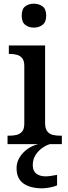

<svg xmlns="http://www.w3.org/2000/svg" viewBox="-20 -783 371 1043"><path d="M164 -633Q136 -633 117 -648Q98 -663 98 -698Q98 -734 117 -748.5Q136 -763 164 -763Q191 -763 211 -748.5Q231 -734 231 -698Q231 -663 211 -648Q191 -633 164 -633ZM21 0V-46H34Q53 -46 71 -50.5Q89 -55 100.5 -69Q112 -83 112 -112V-425Q112 -453 100.5 -467Q89 -481 71 -485.5Q53 -490 34 -490H28V-536H225V-115Q225 -85 236.5 -70Q248 -55 266 -50.5Q284 -46 304 -46H316V0ZM211 240Q144 240 107 213.5Q70 187 70 130Q70 99 86.5 72Q103 45 130 26Q157 7 188 0H251Q230 6 208.5 21.5Q187 37 172.5 60Q158 83 158 115Q158 146 177.5 160.5Q197 175 227 175Q241 175 256.5 172.5Q272 170 290 167V224Q275 231 250.5 235.5Q226 240 211 240Z"/></svg>

Font: Noto Serif Tibetan Medium
Style: Regular
Weight: 500
Designer: Monotype Design Team
Foundry: Monotype Imaging Inc.
Version: Version 2.103; ttfautohint (v1.8.4.7-5d5b)